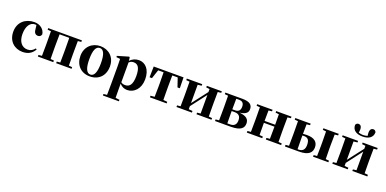

<svg xmlns="http://www.w3.org/2000/svg" viewBox="-3 -2022 6973 3465"><g transform="rotate(20 3483.5 -289.5)"><path d="M397 -449C401 -375 436 -351 478 -351C512 -351 534 -368 544 -404C531 -494 451 -563 338 -563C171 -563 35 -458 35 -272C35 -86 162 17 314 17C423 17 496 -29 542 -112L522 -125C486 -80 443 -54 385 -54C278 -54 205 -139 205 -288C205 -441 270 -528 359 -528C368 -528 377 -527 387 -526Z M1253 -516V-546H606V-516L671 -510C672 -451 673 -364 673 -308V-238C673 -182 672 -95 671 -37L606 -31V0H902V-31L837 -37C836 -95 835 -182 835 -238V-308C835 -365 836 -453 837 -511H1023C1024 -453 1025 -365 1025 -308V-238C1025 -182 1024 -95 1023 -37L957 -31V0H1253V-31L1188 -37C1187 -95 1186 -182 1186 -238V-308C1186 -364 1187 -451 1188 -509Z M1606 17C1776 17 1890 -97 1890 -276C1890 -455 1764 -563 1606 -563C1449 -563 1323 -453 1323 -276C1323 -100 1435 17 1606 17ZM1606 -18C1534 -18 1494 -100 1494 -274C1494 -449 1534 -528 1606 -528C1678 -528 1717 -449 1717 -274C1717 -100 1678 -18 1606 -18Z M2180 -459C2213 -489 2239 -494 2269 -494C2348 -494 2396 -438 2396 -275C2396 -108 2341 -54 2263 -54C2230 -54 2205 -59 2180 -79ZM2169 -552 2155 -562 1941 -499V-475L2015 -467C2017 -419 2018 -385 2018 -320V7C2018 68 2017 144 2016 223L1949 230V259H2256V230L2179 221C2178 143 2177 67 2177 7V-52C2219 -3 2269 17 2324 17C2456 17 2567 -94 2567 -276C2567 -461 2470 -563 2348 -563C2282 -563 2223 -540 2176 -488Z M3106 -509 3164 -338H3209L3205 -546H2632L2628 -338H2674L2731 -509H2835C2837 -451 2838 -364 2838 -308V-238C2838 -182 2837 -96 2835 -38L2758 -31V0H3079V-31L3002 -38C3001 -96 3000 -182 3000 -238V-308C3000 -364 3001 -451 3002 -509Z M3940 -516V-546H3652V-516L3718 -508V-451L3490 -155V-508L3564 -516V-546H3268V-516L3333 -510C3334 -451 3335 -364 3335 -308V-238C3335 -182 3334 -95 3333 -37L3268 -31V0H3564V-31L3490 -38V-96L3718 -395V-38L3652 -31V0H3940V-31L3875 -37C3874 -95 3873 -182 3873 -238V-308C3873 -364 3874 -451 3875 -509Z M4231 -36C4230 -94 4229 -181 4229 -238V-272H4286C4367 -272 4402 -231 4402 -153C4402 -77 4363 -36 4288 -36ZM4284 -509C4352 -509 4381 -474 4381 -408C4381 -341 4349 -305 4281 -305H4229C4229 -372 4230 -454 4231 -509ZM4008 -546V-516L4073 -510C4074 -451 4075 -364 4075 -308V-238C4075 -182 4074 -95 4073 -37L4008 -31V0H4310C4503 0 4557 -65 4557 -151C4557 -228 4512 -280 4374 -293C4504 -311 4530 -361 4530 -417C4530 -497 4479 -546 4335 -546Z M5278 -516V-546H4984V-516L5049 -509C5050 -454 5051 -371 5051 -308H4848C4848 -371 4849 -454 4850 -509L4915 -516V-546H4619V-516L4684 -510C4685 -451 4686 -364 4686 -308V-238C4686 -182 4685 -95 4684 -37L4619 -31V0H4915V-31L4850 -37C4849 -95 4848 -186 4848 -271H5051C5051 -186 5050 -95 5049 -37L4984 -31V0H5278V-31L5214 -37C5213 -95 5212 -182 5212 -238V-308C5212 -364 5213 -451 5214 -509Z M5582 -31C5580 -89 5579 -180 5579 -238V-294C5589 -295 5599 -295 5610 -295C5679 -295 5718 -263 5718 -161C5718 -70 5677 -31 5597 -31ZM5646 -516V-546H5351V-516L5416 -509C5417 -451 5418 -364 5418 -308V-238C5418 -182 5417 -95 5416 -37L5351 -31V0H5619C5803 0 5866 -69 5866 -168C5866 -270 5799 -330 5654 -330C5630 -330 5605 -329 5579 -326C5579 -382 5580 -457 5581 -509ZM6185 -516V-546H5891V-516L5955 -509C5957 -451 5958 -364 5958 -308V-238C5958 -182 5957 -95 5955 -37L5891 -31V0H6185V-31L6121 -37C6119 -95 6118 -182 6118 -238V-308C6118 -364 6119 -451 6121 -509Z M6603 -647C6720 -647 6799 -697 6799 -799C6788 -825 6771 -838 6744 -838C6714 -838 6682 -817 6682 -750C6682 -730 6685 -711 6688 -690C6660 -681 6630 -676 6603 -676C6576 -676 6545 -681 6517 -691C6520 -711 6524 -730 6524 -750C6524 -817 6493 -838 6463 -838C6435 -838 6418 -825 6407 -799C6407 -697 6486 -647 6603 -647ZM6933 -516V-546H6645V-516L6711 -508V-451L6483 -155V-508L6557 -516V-546H6261V-516L6326 -510C6327 -451 6328 -364 6328 -308V-238C6328 -182 6327 -95 6326 -37L6261 -31V0H6557V-31L6483 -38V-96L6711 -395V-38L6645 -31V0H6933V-31L6868 -37C6867 -95 6866 -182 6866 -238V-308C6866 -364 6867 -451 6868 -509Z"/></g></svg>

Font: Noto Serif TC Black
Style: Regular
Weight: 900
Version: Version 1.001;PS 1.001;hotconv 16.6.54;makeotf.lib2.5.65590